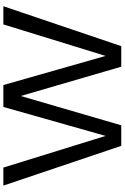

<svg xmlns="http://www.w3.org/2000/svg" viewBox="180 -920 740 1140"><g transform="rotate(-90 550.0 -350.0)"><path d="M1083 -700 846 0H724L550 -597L376 0H254L18 -700H125L313 -93L485 -700H615L788 -93L975 -700Z"/></g></svg>

Font: Goli
Style: Regular
Weight: 400
Designer: jaikishan Patel
Foundry: MagicType
Version: Version 1.000